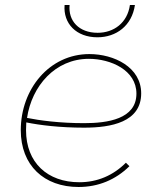

<svg xmlns="http://www.w3.org/2000/svg" viewBox="-20 -740 634 767"><path d="M294 7C373 7 442 -22 497 -76L483 -90C432 -39 369 -12 297 -12C170 -12 84 -90 84 -220L85 -251C139 -240 219 -230 316 -230C424 -230 544 -252 544 -367C544 -472 435 -524 337 -524C177 -524 63 -384 63 -220C63 -79 156 7 294 7ZM369 -591C444 -591 507 -637 519 -720H499C489 -649 435 -609 370 -609C295 -609 252 -657 258 -720H238C232 -646 285 -591 369 -591ZM88 -269C107 -396 200 -505 335 -505C422 -505 525 -460 525 -366C525 -264 409 -248 316 -248C218 -248 137 -259 88 -269Z"/></svg>

Font: Fixel Display 20240404 Thin
Style: Italic
Weight: 100
Italic angle: -10°
Designer: AlfaBravo + MacPaw
Foundry: Kyrylo Tkachov, Marchela Mozhyna, Serhii Makarenko, Maria Weinstein, Zakhar Kryvoshyya
Version: Version 1.211;Glyphs 3.2 (3225)